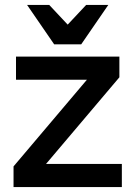

<svg xmlns="http://www.w3.org/2000/svg" viewBox="-20 -760 550 780"><path d="M35 -84 333 -436H45V-530H465V-446L167 -94H475V0H35ZM90 -740H180L255 -660L330 -740H420L310 -580H200Z"/></svg>

Font: .
Style: 
Weight: 500
Designer: A.Korolkova, Vitaly Kuzmin
Foundry: ParaType Ltd
Version: Version 1.000; Glyphs 3.2, build 3192.0